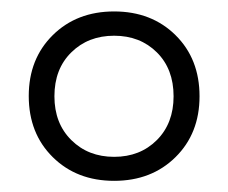

<svg xmlns="http://www.w3.org/2000/svg" viewBox="-20 -714 409 344"><path d="M184.5 -693.5Q251.5 -693.5 294.5 -651Q337.5 -608.5 337.5 -541.5Q337.5 -475 294.5 -432.5Q251.5 -390 184.5 -390Q117.5 -390 74.5 -432.5Q31.5 -475 31.5 -542Q31.5 -608.5 74.5 -651Q117.5 -693.5 184.5 -693.5ZM184.5 -433Q231 -433 261 -463Q291 -493 291 -541.5Q291 -590.5 261 -620.2Q231 -650 184.5 -650Q138 -650 107.8 -620.2Q77.5 -590.5 77.5 -541.5Q77.5 -493 107.8 -463Q138 -433 184.5 -433Z"/></svg>

Font: Newsreader 36pt
Style: Bold
Weight: 700
Designer: Hugues Gentile
Foundry: Production Type
Version: Version 1.003